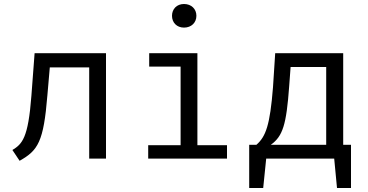

<svg xmlns="http://www.w3.org/2000/svg" viewBox="-20 -793 1840 960"><path d="M510 -527H153L137 -314C121 -102 91 -73 42 -43L78 11C170 -41 198 -83 217 -317L229 -456H426V0H510Z M900 -773C864 -773 840 -748 840 -714C840 -680 864 -655 900 -655C937 -655 962 -680 962 -714C962 -748 937 -773 900 -773ZM967 -527H726V-460H883V-67H721V0H1115V-67H967Z M1696 -69V-527H1356L1345 -357C1330 -167 1309 -110 1262 -69H1226V147H1296L1311 0H1651L1665 147H1735V-69ZM1611 -69H1343H1334C1394 -112 1412 -169 1426 -363L1433 -458H1611Z"/></svg>

Font: FiraMono Nerd Font
Style: Regular
Weight: 400
Designer: Carrois Corporate & Edenspiekermann AG
Foundry: Carrois Corporate GbR & Edenspiekermann AG
Version: Version 003.206;Nerd Fonts 3.3.0